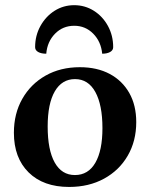

<svg xmlns="http://www.w3.org/2000/svg" viewBox="-20 -728 595 760"><path d="M253.6 12Q151.6 12 93.3 -45.5Q35 -103.1 35 -202.4Q35 -278.3 68.3 -336.8Q101.6 -395.4 160.4 -428.7Q219.3 -462 296.1 -462Q364.4 -462 414.4 -435.3Q464.3 -408.5 491.8 -359.9Q519.3 -311.2 519.3 -244.8Q519.3 -169.7 485.6 -111.7Q451.9 -53.6 391.9 -20.8Q331.9 12 253.6 12ZM276.6 -35.1Q329.2 -35.1 357.4 -83.7Q385.5 -132.3 385.5 -220.7Q385.5 -312.7 357.4 -363.8Q329.3 -414.9 276.9 -414.9Q225.2 -414.9 196.9 -366.4Q168.7 -317.8 168.7 -227.4Q168.7 -134.5 196.5 -84.8Q224.2 -35.1 276.6 -35.1ZM273.7 -707.5Q316.2 -707.5 351.4 -685.4Q386.6 -663.2 407.3 -625.2Q428 -587.1 428 -541.3Q428 -529 415.9 -522.2Q403.8 -515.4 384.5 -515.4Q380 -563.2 349.1 -594.6Q318.1 -626 273.9 -626Q228.7 -626 197.9 -594.6Q167.1 -563.2 163.1 -515.4Q143.2 -515.4 131.1 -522.2Q119 -529 119 -541.3Q119 -587.1 140.1 -625.2Q161.2 -663.2 196.2 -685.4Q231.3 -707.5 273.7 -707.5Z"/></svg>

Font: Petrona
Style: Regular
Weight: 400
Designer: Ringo R. Seeber
Foundry: Ringo R. Seeber
Version: Version 2.001; ttfautohint (v1.8.3)